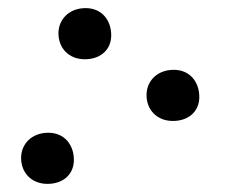

<svg xmlns="http://www.w3.org/2000/svg" viewBox="-20 -441 562 473"><path d="M189 -295C227 -295 254 -318 254 -354C254 -391 231 -421 191 -421C150 -421 124 -393 124 -359C124 -322 150 -295 189 -295ZM406 -143C444 -143 471 -166 471 -202C471 -239 448 -269 408 -269C367 -269 341 -241 341 -207C341 -170 367 -143 406 -143ZM97 12C135 12 162 -11 162 -47C162 -84 139 -114 99 -114C58 -114 32 -86 32 -52C32 -15 58 12 97 12Z"/></svg>

Font: Junicode Two Beta SemiCondensed Medium
Style: Italic
Weight: 500
Width: 4
Italic angle: -10°
Version: Version 1.063